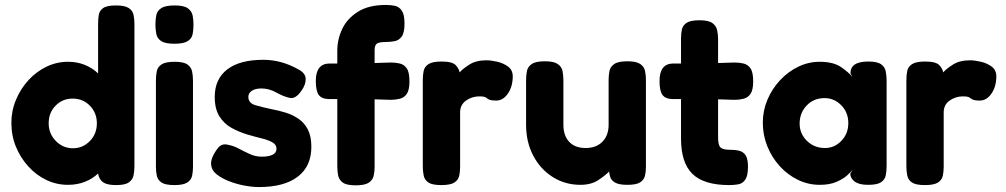

<svg xmlns="http://www.w3.org/2000/svg" viewBox="-20 -740 4070 777"><path d="M255 8Q209 8 168 -11.5Q127 -31 95 -66Q63 -101 44.5 -146Q26 -191 26 -243Q26 -292 45 -337Q64 -382 96 -416.5Q128 -451 169 -470.5Q210 -490 255 -490Q292 -490 323 -477.5Q354 -465 377 -443V-642Q377 -661 379.5 -678.5Q382 -696 397 -707Q412 -718 449 -718Q485 -718 501 -707.5Q517 -697 520.5 -679.5Q524 -662 524 -643V-67Q524 -48 520.5 -30.5Q517 -13 501.5 -2Q486 9 450 9Q415 9 398.5 -1.5Q382 -12 377 -36V-38Q354 -16 323 -4Q292 8 255 8ZM275 -140Q315 -140 343.5 -169Q372 -198 372 -241Q372 -283 344 -312Q316 -341 274 -341Q233 -341 205 -312.5Q177 -284 177 -241Q177 -199 206 -169.5Q235 -140 275 -140Z M686 -563Q648 -563 632 -574Q616 -585 612.5 -603Q609 -621 609 -641Q609 -661 612.5 -678.5Q616 -696 632.5 -707Q649 -718 687 -718Q724 -718 740 -706.5Q756 -695 759.5 -677.5Q763 -660 763 -640Q763 -619 759.5 -601.5Q756 -584 739.5 -573.5Q723 -563 686 -563ZM686 9Q649 9 633.5 -1.5Q618 -12 614.5 -29.5Q611 -47 611 -66V-415Q611 -435 614.5 -452Q618 -469 634 -479.5Q650 -490 687 -490Q723 -490 738.5 -479Q754 -468 757.5 -450.5Q761 -433 761 -413V-65Q761 -46 757.5 -29Q754 -12 738 -1.5Q722 9 686 9Z M1028 17Q1001 17 969 11Q937 5 907.5 -6.5Q878 -18 858 -33.5Q838 -49 835 -69Q829 -98 862 -141Q878 -161 903 -154Q925 -150 946.5 -138.5Q968 -127 991 -116.5Q1014 -106 1040 -106Q1068 -106 1083.5 -114Q1099 -122 1099 -138Q1099 -155 1081.5 -164.5Q1064 -174 1037 -180.5Q1010 -187 980 -196Q947 -206 917 -222.5Q887 -239 868 -269Q849 -299 849 -348Q849 -420 899.5 -459Q950 -498 1046 -498Q1118 -498 1186 -460Q1216 -445 1217 -421.5Q1218 -398 1200 -373Q1176 -338 1152 -344Q1128 -349 1098.5 -365.5Q1069 -382 1038 -382Q1013 -382 999 -372.5Q985 -363 985 -348Q985 -323 1013 -314.5Q1041 -306 1080 -298Q1107 -293 1135 -284.5Q1163 -276 1187 -260Q1211 -244 1225.5 -216.5Q1240 -189 1240 -146Q1240 -67 1185 -25Q1130 17 1028 17Z M1419 10Q1383 10 1367.5 -1Q1352 -12 1348.5 -29.5Q1345 -47 1345 -67V-339H1310Q1281 -340 1269.5 -356.5Q1258 -373 1258 -412Q1258 -483 1314 -483H1345V-535Q1345 -581 1365 -623Q1385 -665 1428.5 -692.5Q1472 -720 1542 -720Q1561 -720 1578 -716.5Q1595 -713 1606 -697Q1617 -681 1617 -645Q1617 -608 1606 -592.5Q1595 -577 1577.5 -573.5Q1560 -570 1541 -570Q1516 -570 1506 -564Q1496 -558 1496 -537V-485L1562 -487Q1581 -487 1598 -483Q1615 -479 1626 -463.5Q1637 -448 1637 -411Q1637 -376 1626.5 -360.5Q1616 -345 1598.5 -340.5Q1581 -336 1562 -336L1496 -338V-64Q1496 -45 1492 -28Q1488 -11 1472 -0.5Q1456 10 1419 10Z M1766 9Q1729 9 1713.5 -1.5Q1698 -12 1694.5 -30Q1691 -48 1691 -67V-416Q1691 -436 1694.5 -453Q1698 -470 1714 -480.5Q1730 -491 1767 -491Q1811 -491 1824.5 -476Q1838 -461 1840 -447Q1853 -462 1880 -479Q1907 -496 1949 -496Q1966 -496 1991 -490.5Q2016 -485 2035.5 -471Q2055 -457 2055 -431Q2055 -390 2035.5 -361.5Q2016 -333 1988 -333Q1971 -333 1963.5 -335.5Q1956 -338 1952 -341.5Q1948 -345 1942 -347.5Q1936 -350 1920 -350Q1890 -350 1866 -333Q1842 -316 1842 -285V-65Q1842 -46 1838.5 -29Q1835 -12 1819 -1.5Q1803 9 1766 9Z M2329 8Q2267 8 2217 -23.5Q2167 -55 2138 -110Q2109 -165 2109 -235V-416Q2109 -436 2112.5 -453Q2116 -470 2132 -481Q2148 -492 2185 -492Q2221 -492 2237 -481Q2253 -470 2256.5 -452.5Q2260 -435 2260 -415V-235Q2260 -191 2283.5 -166Q2307 -141 2350 -141Q2393 -141 2418 -166.5Q2443 -192 2443 -235V-417Q2443 -436 2446.5 -453Q2450 -470 2466 -481Q2482 -492 2519 -492Q2555 -492 2571 -481Q2587 -470 2590.5 -452.5Q2594 -435 2594 -416V-64Q2594 -45 2590 -28.5Q2586 -12 2570.5 -2Q2555 8 2519 8Q2485 8 2469.5 -1Q2454 -10 2450 -22.5Q2446 -35 2445 -46Q2430 -30 2401 -11Q2372 8 2329 8Z M2931 9Q2829 9 2782.5 -36Q2736 -81 2736 -179V-339H2701Q2672 -340 2660.5 -356.5Q2649 -373 2649 -412Q2649 -483 2705 -483H2736V-585Q2736 -604 2739.5 -620.5Q2743 -637 2758.5 -647.5Q2774 -658 2811 -658Q2847 -658 2862.5 -647Q2878 -636 2882 -618.5Q2886 -601 2886 -582V-485L2953 -487Q2972 -487 2989 -483Q3006 -479 3017 -463.5Q3028 -448 3028 -411Q3028 -376 3017.5 -360.5Q3007 -345 2989.5 -340.5Q2972 -336 2953 -336L2886 -338V-185Q2886 -152 2896 -143Q2906 -134 2932 -134Q2954 -134 2971 -130Q2988 -126 2997.5 -111.5Q3007 -97 3007 -65Q3007 -29 2996 -13Q2985 3 2967.5 6Q2950 9 2931 9Z M3493 8Q3456 8 3438.5 -5.5Q3421 -19 3421 -37L3431 -54Q3424 -44 3407.5 -29.5Q3391 -15 3364 -3.5Q3337 8 3297 8Q3251 8 3209.5 -12Q3168 -32 3136 -67Q3104 -102 3085.5 -147.5Q3067 -193 3067 -243Q3067 -292 3085.5 -336Q3104 -380 3136.5 -415Q3169 -450 3210.5 -470Q3252 -490 3297 -490Q3353 -490 3384.5 -468Q3416 -446 3430 -428L3422 -442Q3420 -491 3494 -491Q3530 -491 3545.5 -480Q3561 -469 3564.5 -451Q3568 -433 3568 -413V-68Q3568 -48 3564.5 -30.5Q3561 -13 3545.5 -2.5Q3530 8 3493 8ZM3319 -141Q3357 -141 3385 -170Q3413 -199 3413 -242Q3413 -285 3384.5 -314Q3356 -343 3317 -343Q3273 -343 3244.5 -313Q3216 -283 3216 -240Q3216 -199 3245.5 -170Q3275 -141 3319 -141Z M3723 9Q3686 9 3670.5 -1.5Q3655 -12 3651.5 -30Q3648 -48 3648 -67V-416Q3648 -436 3651.5 -453Q3655 -470 3671 -480.5Q3687 -491 3724 -491Q3768 -491 3781.5 -476Q3795 -461 3797 -447Q3810 -462 3837 -479Q3864 -496 3906 -496Q3923 -496 3948 -490.5Q3973 -485 3992.5 -471Q4012 -457 4012 -431Q4012 -390 3992.5 -361.5Q3973 -333 3945 -333Q3928 -333 3920.5 -335.5Q3913 -338 3909 -341.5Q3905 -345 3899 -347.5Q3893 -350 3877 -350Q3847 -350 3823 -333Q3799 -316 3799 -285V-65Q3799 -46 3795.5 -29Q3792 -12 3776 -1.5Q3760 9 3723 9Z"/></svg>

Font: Fredoka SemiBold
Style: Regular
Weight: 600
Designer: Ben Nathan
Foundry: Milena B. Brandão, Ben Nathan
Version: Version 2.001